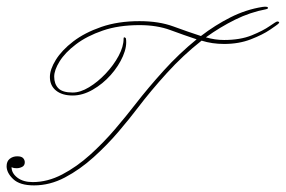

<svg xmlns="http://www.w3.org/2000/svg" viewBox="-90 -551 865 581"><path d="M13 10Q-30 10 -50 -9Q-70 -28 -70 -48Q-70 -63 -60.5 -70.5Q-51 -78 -38 -78Q-25 -78 -20 -72.5Q-15 -67 -15 -60Q-15 -50 -23 -46Q-31 -42 -39 -42Q-46 -42 -49.5 -43Q-53 -44 -55 -45Q-55 -27 -37.5 -13.5Q-20 0 9 0Q54 0 98 -23Q142 -46 182.5 -82.5Q223 -119 258 -160Q293 -201 320 -236Q358 -285 405 -337Q452 -389 505 -432Q466 -445 425.5 -460Q385 -475 332 -475Q269 -475 221 -458.5Q173 -442 140 -417Q107 -392 90.5 -365.5Q74 -339 74 -319Q74 -297 86.5 -284Q99 -271 130 -271Q153 -271 179.5 -287Q206 -303 230 -328.5Q254 -354 269 -382Q284 -410 284 -434Q284 -438 286 -438Q288 -438 289.5 -436.5Q291 -435 291 -435Q295 -411 282 -381Q269 -351 245 -324Q221 -297 190.5 -279.5Q160 -262 130 -262Q98 -262 79.5 -277Q61 -292 61 -318Q61 -341 79 -370Q97 -399 131.5 -425.5Q166 -452 216.5 -469.5Q267 -487 332 -487Q391 -487 434.5 -471Q478 -455 518 -442Q561 -475 607.5 -498.5Q654 -522 704 -530Q718 -532 720.5 -528.5Q723 -525 715 -523Q667 -514 621.5 -491.5Q576 -469 533 -438Q547 -434 560.5 -432Q574 -430 588 -430Q637 -430 671.5 -444Q706 -458 726 -472Q746 -486 749 -486Q753 -486 754.5 -484Q756 -482 751 -478Q749 -476 727 -461Q705 -446 669 -432Q633 -418 588 -418Q570 -418 553 -420.5Q536 -423 520 -428Q464 -384 415 -330Q366 -276 328 -226Q303 -193 269 -153Q235 -113 193.5 -75.5Q152 -38 106.5 -14Q61 10 13 10Z"/></svg>

Font: Kapakana Light
Style: Regular
Weight: 300
Designer: Kyosuke Nagai
Version: Version 1.000